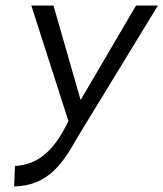

<svg xmlns="http://www.w3.org/2000/svg" viewBox="-20 -471 590 693"><path d="M93 -451 227 -34C172 81 111 124 34 128L31 202C155 199 207 118 260 24L550 -451H471L271 -110L173 -451Z"/></svg>

Font: Charger Sport
Style: NrwObl
Weight: 400
Designer: Jasper
Foundry: Cannot Into Space Fonts
Version: Version 1.1